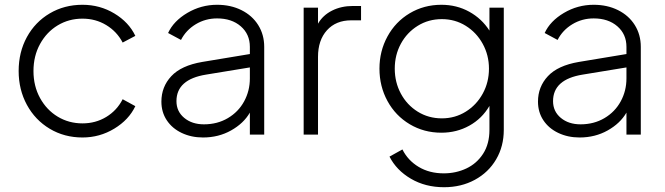

<svg xmlns="http://www.w3.org/2000/svg" viewBox="-20 -563 2782 803"><path d="M58 -266Q58 -345 92.5 -408Q127 -471 188 -507Q249 -543 325 -543Q398 -543 458.5 -506.5Q519 -470 546 -413L493 -385Q469 -431 424.5 -458Q380 -485 325 -485Q268 -485 221.5 -457Q175 -429 147.5 -379Q120 -329 120 -266Q120 -203 147.5 -153Q175 -103 221.5 -75Q268 -47 325 -47Q380 -47 424.5 -74Q469 -101 493 -148L546 -119Q519 -62 458 -25Q397 12 325 12Q249 12 188 -24.5Q127 -61 92.5 -124.5Q58 -188 58 -266Z M655 -138Q655 -200 696.5 -244.5Q738 -289 826 -304L1025 -337V-367Q1025 -420 987 -453Q949 -486 888 -486Q839 -486 798.5 -461.5Q758 -437 737 -396L683 -425Q706 -475 763.5 -509Q821 -543 888 -543Q945 -543 990 -520.5Q1035 -498 1060 -458Q1085 -418 1085 -367V0H1025V-92Q999 -47 946.5 -17.5Q894 12 829 12Q780 12 740 -7Q700 -26 677.5 -60Q655 -94 655 -138ZM833 -43Q889 -43 933 -69Q977 -95 1001 -139Q1025 -183 1025 -235V-281L842 -251Q718 -231 718 -140Q718 -97 750.5 -70Q783 -43 833 -43Z M1250 -531H1310V-464Q1330 -499 1368.5 -518.5Q1407 -538 1456 -538H1490V-478H1449Q1385 -478 1347.5 -436.5Q1310 -395 1310 -325V0H1250Z M1609 92 1663 62Q1686 108 1731 135Q1776 162 1836 162Q1887 162 1930.5 141.5Q1974 121 2000.5 80Q2027 39 2027 -20V-120Q1996 -67 1943 -37.5Q1890 -8 1826 -8Q1753 -8 1693.5 -43.5Q1634 -79 1600.5 -140.5Q1567 -202 1567 -276Q1567 -349 1600.5 -410.5Q1634 -472 1693.5 -507.5Q1753 -543 1826 -543Q1890 -543 1942.5 -514Q1995 -485 2027 -435V-531H2087V-20Q2087 49 2055 103.5Q2023 158 1966 189Q1909 220 1837 220Q1759 220 1698.5 184.5Q1638 149 1609 92ZM1828 -68Q1883 -68 1928 -96Q1973 -124 1999 -171.5Q2025 -219 2025 -276Q2025 -332 1999 -379.5Q1973 -427 1928 -455Q1883 -483 1828 -483Q1772 -483 1727 -455Q1682 -427 1656.5 -380Q1631 -333 1631 -276Q1631 -219 1656.5 -171.5Q1682 -124 1727 -96Q1772 -68 1828 -68Z M2230 -138Q2230 -200 2271.5 -244.5Q2313 -289 2401 -304L2600 -337V-367Q2600 -420 2562 -453Q2524 -486 2463 -486Q2414 -486 2373.5 -461.5Q2333 -437 2312 -396L2258 -425Q2281 -475 2338.5 -509Q2396 -543 2463 -543Q2520 -543 2565 -520.5Q2610 -498 2635 -458Q2660 -418 2660 -367V0H2600V-92Q2574 -47 2521.5 -17.5Q2469 12 2404 12Q2355 12 2315 -7Q2275 -26 2252.5 -60Q2230 -94 2230 -138ZM2408 -43Q2464 -43 2508 -69Q2552 -95 2576 -139Q2600 -183 2600 -235V-281L2417 -251Q2293 -231 2293 -140Q2293 -97 2325.5 -70Q2358 -43 2408 -43Z"/></svg>

Font: Evergrow Sans
Style: Light
Weight: 300
Foundry: 10Web
Version: Version 1.000